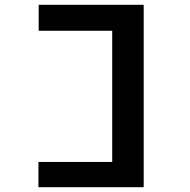

<svg xmlns="http://www.w3.org/2000/svg" viewBox="-20 -690 790 799"><path d="M578 89H140V-16H447V-562H141V-670H578Z"/></svg>

Font: Inconsolata ExtraExpanded ExtraBold
Style: Regular
Weight: 800
Width: 8
Monospace: yes
Designer: Raph Levien, Cyreal, Brenton Simpson
Foundry: Raph Levien, Cyreal, Google
Version: Version 3.001; ttfautohint (v1.8.2.53-6de2)